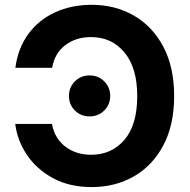

<svg xmlns="http://www.w3.org/2000/svg" viewBox="-20 -757 780 787"><path d="M356 9.8Q264.2 9.8 197 -26.9Q129.9 -63.5 90.3 -122.3Q50.8 -181.2 42.5 -249H192.9Q204.1 -189.5 247.8 -156Q291.5 -122.6 353.5 -122.6Q437.5 -122.6 490 -183.8Q542.5 -245.1 542.5 -363.3Q542.5 -479 490.2 -542Q438 -605 353 -605Q290.5 -605 247.1 -571.5Q203.6 -538.1 193.8 -479H43Q53.7 -560.5 96.7 -618.4Q139.6 -676.3 206.5 -706.8Q273.4 -737.3 356 -737.3Q451.7 -737.3 528.3 -693.4Q605 -649.4 649.4 -565.7Q693.8 -481.9 693.8 -363.3Q693.8 -245.1 649.7 -161.6Q605.5 -78.1 529.1 -34.2Q452.6 9.8 356 9.8ZM347.2 -279.8Q311.5 -279.8 287.1 -304Q262.7 -328.1 262.7 -363.8Q262.7 -399.4 287.1 -423.6Q311.5 -447.8 347.2 -447.8Q382.8 -447.8 407.2 -423.6Q431.6 -399.4 431.6 -363.8Q431.6 -328.1 407.2 -304Q382.8 -279.8 347.2 -279.8Z"/></svg>

Font: Inter
Style: Bold
Weight: 700
Designer: Rasmus Andersson
Foundry: rsms
Version: Version 4.001;git-9221beed3